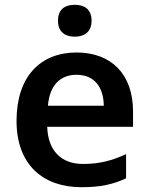

<svg xmlns="http://www.w3.org/2000/svg" viewBox="-20 -771 621 801"><path d="M292 -751C253 -751 222 -734 222 -685C222 -636 253 -618 292 -618C330 -618 362 -636 362 -685C362 -734 330 -751 292 -751ZM299 -552C149 -552 49 -452 49 -267C49 -82 161 10 320 10C400 10 452 -2 506 -27V-128C447 -101 396 -87 326 -87C234 -87 180 -144 177 -242H535V-306C535 -461 445 -552 299 -552ZM299 -459C376 -459 412 -405 413 -330H180C187 -415 231 -459 299 -459Z"/></svg>

Font: Noto Sans Sinhala SemiBold
Style: Regular
Weight: 600
Designer: Jelle Bosma - Monotype Design Team
Foundry: Monotype Imaging Inc.
Version: Version 2.006